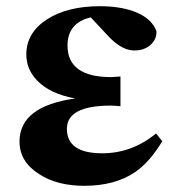

<svg xmlns="http://www.w3.org/2000/svg" viewBox="-20 -583 573 620"><path d="M504 -127Q463 -59 416 -27Q351 17 252 17Q164 17 106 -21Q43 -61 43 -126Q43 -240 223 -265Q141 -280 100 -323Q65 -359 65 -407Q65 -477 131 -520Q197 -563 303 -563Q366 -563 413 -546Q469 -525 485 -483Q487 -457 466 -438Q446 -420 414 -420Q373 -420 330 -466L273 -527Q198 -509 198 -436Q198 -334 339 -334Q345 -334 354 -335L369 -336V-240Q347 -242 338 -242Q196 -242 196 -167Q196 -88 310 -88Q406 -88 484 -152Z"/></svg>

Font: Source Han Serif SC Heavy
Style: Regular
Weight: 900
Designer: Ryoko NISHIZUKA  (kana & ideographs); Frank Grießhammer (Latin, Greek & Cyrillic); Wenlong ZHANG  (bopomofo); Sandoll Co
Foundry: Adobe Systems Incorporated
Version: Version 1.001 October 20, 2017